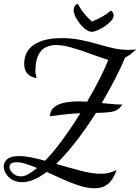

<svg xmlns="http://www.w3.org/2000/svg" viewBox="-34 -925 752 1032"><path d="M475 87Q436 87 391 72.5Q346 58 301.5 37.5Q257 17 217 -1Q183 25 150 39.5Q117 54 86 54Q54 54 32 41Q10 28 -2 8Q-14 -12 -14 -31Q-14 -52 4.5 -69Q23 -86 68 -86Q98 -86 133.5 -79Q169 -72 208 -61Q255 -109 304 -176.5Q353 -244 398 -316Q366 -315 337 -312.5Q308 -310 265 -304L234 -300Q236 -332 257 -349Q278 -366 313 -373Q348 -380 388 -380Q402 -380 412.5 -379.5Q423 -379 434 -378Q472 -443 502 -502Q532 -561 548 -603Q529 -609 510.5 -615.5Q492 -622 468 -630Q399 -656 350.5 -669.5Q302 -683 267 -683Q236 -683 210.5 -670Q185 -657 170.5 -625.5Q156 -594 156 -536Q156 -538 157 -532Q158 -526 160 -518Q162 -510 163 -505Q128 -511 112 -530.5Q96 -550 96 -582Q96 -649 148.5 -684.5Q201 -720 297 -720Q351 -720 398.5 -710.5Q446 -701 489 -688.5Q532 -676 572.5 -666.5Q613 -657 654 -657Q664 -657 676.5 -657.5Q689 -658 698 -660Q678 -641 664 -631Q650 -621 639 -616Q618 -566 585.5 -502.5Q553 -439 513 -371Q548 -368 573 -365.5Q598 -363 624 -363Q610 -343 594.5 -334Q579 -325 553.5 -322Q528 -319 482 -318Q433 -241 378 -169Q323 -97 268 -44Q333 -25 397.5 -8Q462 9 509 9Q533 9 552.5 4Q572 -1 593 -11Q573 43 545 65Q517 87 475 87ZM79 23Q98 23 119 10.5Q140 -2 165 -22Q134 -35 105.5 -44Q77 -53 56 -53Q34 -53 25.5 -45.5Q17 -38 17 -27Q17 -11 34.5 6Q52 23 79 23ZM459 -754Q446 -754 429 -765.5Q412 -777 397 -795.5Q382 -814 372 -834Q362 -854 362 -871Q362 -882 367 -891Q372 -900 384 -905Q399 -876 417 -854Q435 -832 460 -809Q490 -821 515.5 -835.5Q541 -850 562 -868Q569 -864 573 -857Q577 -850 577 -843Q577 -828 563 -812.5Q549 -797 529 -783.5Q509 -770 489.5 -762Q470 -754 459 -754Z"/></svg>

Font: Dancing Script SemiBold
Style: Regular
Weight: 600
Designer: Pablo Impallari
Foundry: Pablo Impallari
Version: Version 2.001